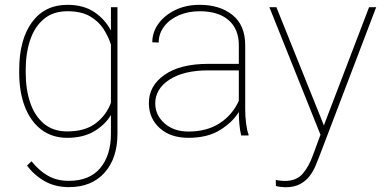

<svg xmlns="http://www.w3.org/2000/svg" viewBox="-20 -558 1586 791"><path d="M59.1 -259.3V-269.5Q59.1 -394.5 111.6 -466.3Q164.1 -538.1 258.3 -538.1Q323.2 -538.1 367.7 -508.8Q412.1 -479.5 437 -432.1V-528.3H463.9V-7.3Q463.9 94.2 410.6 153.6Q357.4 212.9 264.2 212.9Q206.5 212.9 163.3 188Q120.1 163.1 91.3 124L109.9 106.4Q140.6 145 177.5 166Q214.4 187 263.2 187Q349.1 187 393.1 134.3Q437 81.5 437 -7.3V-84Q412.6 -43.5 367.4 -16.8Q322.3 9.8 257.3 9.8Q194.8 9.8 150.4 -23.9Q106 -57.6 82.5 -118.2Q59.1 -178.7 59.1 -259.3ZM85.9 -269.5V-259.3Q85.9 -189 104.7 -134.3Q123.5 -79.6 161.4 -48.1Q199.2 -16.6 256.8 -16.6Q331.1 -16.6 375 -50.5Q418.9 -84.5 437 -134.8V-374.5Q427.2 -405.8 407.2 -437.5Q387.2 -469.2 351.3 -490.5Q315.4 -511.7 257.8 -511.7Q199.7 -511.7 161.6 -480.5Q123.5 -449.2 104.7 -394.5Q85.9 -339.8 85.9 -269.5Z M973.6 0Q968.8 -19 966.3 -45.7Q963.9 -72.3 963.9 -96.7Q937.5 -53.7 886 -22Q834.5 9.8 755.9 9.8Q682.1 9.8 637.7 -30.5Q593.3 -70.8 593.3 -133.8Q593.3 -204.6 658 -249.8Q722.7 -294.9 837.4 -294.9H963.9V-372.1Q963.9 -438 921.9 -474.9Q879.9 -511.7 802.7 -511.7Q754.9 -511.7 716.6 -494.9Q678.2 -478 656 -448.7Q633.8 -419.4 633.8 -382.8L607.4 -383.8Q607.4 -425.3 632.6 -460.2Q657.7 -495.1 701.9 -516.6Q746.1 -538.1 802.7 -538.1Q885.3 -538.1 937.7 -496.3Q990.2 -454.6 990.2 -371.1V-106.4Q990.2 -78.1 993.9 -49.3Q997.6 -20.5 1003.9 -4.4V0ZM755.9 -16.1Q832.5 -16.1 885 -50.3Q937.5 -84.5 963.9 -142.6V-268.1H838.9Q736.8 -268.1 678.2 -230Q619.6 -191.9 619.6 -131.8Q619.6 -84 657.7 -50Q695.8 -16.1 755.9 -16.1Z M1317.9 -50.8 1500.5 -528.3H1529.8L1294.9 87.9Q1288.6 104.5 1279.5 126Q1270.5 147.5 1255.4 167.5Q1240.2 187.5 1216.1 200.4Q1191.9 213.4 1155.8 213.4Q1147.9 213.4 1135.3 211.9Q1122.6 210.4 1116.7 208L1116.2 183.1Q1123.5 185.1 1135.3 186.3Q1147 187.5 1151.9 187.5Q1201.2 187.5 1226.6 158.2Q1252 128.9 1268.6 83L1300.3 -2.9L1089.8 -528.3H1118.7L1314.5 -41Z"/></svg>

Font: Vazirmatn UI FD Thin
Style: Regular
Weight: 100
Designer: Saber Rastikerdar
Foundry: Saber Rastikerdar
Version: Version 33.003